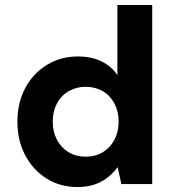

<svg xmlns="http://www.w3.org/2000/svg" viewBox="-20 -740 698 772"><path d="M291 12Q222 12 167.5 -22Q113 -56 81.5 -115.5Q50 -175 50 -250Q50 -327 81.5 -386Q113 -445 168.5 -479Q224 -513 293 -513Q347 -513 387.5 -493.5Q428 -474 452 -438V-720H592V0H468L453 -68Q437 -46 415 -28Q393 -10 362.5 1Q332 12 291 12ZM324 -110Q364 -110 393.5 -128Q423 -146 440 -178Q457 -210 457 -251Q457 -292 440 -324Q423 -356 393 -373.5Q363 -391 324 -391Q287 -391 256.5 -373.5Q226 -356 209 -324Q192 -292 192 -251Q192 -210 209 -178Q226 -146 256 -128Q286 -110 324 -110Z"/></svg>

Font: DM Sans 17pt ExtraBold
Style: Regular
Weight: 800
Version: Version 4.004;gftools[0.9.30]